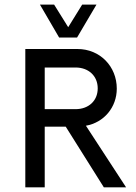

<svg xmlns="http://www.w3.org/2000/svg" viewBox="-20 -806 584 826"><path d="M311.5 -644.5 395 -786.1H333.5L273.4 -689L212.9 -786.1H151.9L234.4 -644.5ZM349.6 -265.1C427.2 -278.8 482.4 -344.2 482.4 -424.8C482.4 -520 410.6 -595.2 313 -595.2H88.9V0H172.4V-261.2H262.7L426.8 0H522.5ZM172.4 -336.4V-515.6H305.2C360.8 -515.6 400.4 -479.5 400.4 -425.8C400.4 -372.1 360.8 -336.4 305.2 -336.4Z"/></svg>

Font: Now Medium
Style: Regular
Weight: 500
Designer: Alfredo Marco Pradil
Foundry: Alfredo Marco Pradil
Version: Version 1.200;hotconv 1.0.109;makeotfexe 2.5.65596